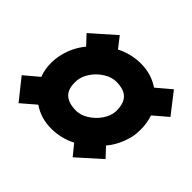

<svg xmlns="http://www.w3.org/2000/svg" viewBox="-135 -786 908 908"><g transform="rotate(45 319.0 -332.0)"><path d="M1 -153 72 -213Q58 -250 58 -292Q58 -319 64 -347Q79 -414 121 -464L77 -511L195 -615L237 -561Q297 -591 361 -591Q431 -591 485 -554L557 -615L638 -511L568 -451Q581 -412 581 -370Q581 -341 576 -317Q558 -246 518 -200L562 -153L446 -49L402 -103Q343 -73 278 -73Q209 -73 155 -110L84 -49ZM437 -347Q438 -399 414.5 -423.5Q391 -448 339 -448Q309 -448 278 -429Q247 -410 226 -379.5Q205 -349 203 -317Q200 -264 225 -240Q250 -216 301 -216Q331 -216 362 -235Q393 -254 414 -284.5Q435 -315 437 -347Z"/></g></svg>

Font: Decalotype Black Italic
Style: Regular
Weight: 900
Italic angle: -12°
Designer: Alfredo Marco Pradil
Foundry: Alfredo Marco Pradil
Version: Version 1.0